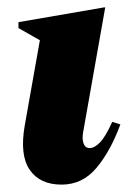

<svg xmlns="http://www.w3.org/2000/svg" viewBox="-20 -490 350 520"><path d="M147 10Q88 10 60.5 -30Q33 -70 47 -150L88 -381L30 -414V-430L262 -470H265L205 -131Q202 -113 206.5 -101Q211 -89 223 -89Q236 -89 251 -104.5Q266 -120 284 -160L306 -153Q279 -80 241 -35Q203 10 147 10Z"/></svg>

Font: Spectral ExtraBold
Style: Italic
Weight: 800
Italic angle: -10°
Designer: Jean-Baptiste Levee
Foundry: Production Type
Version: Version 2.001